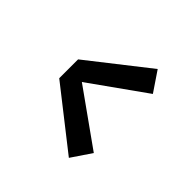

<svg xmlns="http://www.w3.org/2000/svg" viewBox="-36 -980 648 648"><g transform="rotate(-45 288.0 -655.5)"><path d="M429 -525 500 -573 333 -786H243L76 -573L147 -525L288 -723Z"/></g></svg>

Font: Iosevka Sparkle
Style: Regular
Weight: 400
Designer: Belleve Invis
Foundry: Belleve Invis
Version: Version 4.5.0; ttfautohint (v1.8.3)